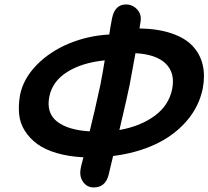

<svg xmlns="http://www.w3.org/2000/svg" viewBox="-20 -782 925 852"><path d="M396 49.8Q366.2 49.8 348.9 25.4Q331.5 1 337.9 -33.2Q338.9 -41 343.8 -59.3Q348.6 -77.6 350.1 -84Q283.7 -87.4 231.4 -102.8Q179.2 -118.2 145.3 -143.1Q111.3 -168 90.1 -201.7Q68.8 -235.4 64.9 -275.1Q61 -314.9 68.8 -359.9Q83.5 -433.1 142.8 -493.7Q202.1 -554.2 286.9 -589.1Q371.6 -624 464.8 -628.9Q469.2 -659.2 477.1 -700.2Q489.3 -762.2 539.1 -762.2Q567.9 -762.2 588.1 -740.7Q608.4 -719.2 604 -688Q603.5 -683.6 599.1 -655.8Q681.6 -654.3 741.7 -633.8Q801.8 -613.3 835 -577.6Q868.2 -542 879.4 -494.6Q890.6 -447.3 879.9 -390.1Q863.3 -307.6 806.6 -243.2Q750 -178.7 667 -140.6Q584 -102.5 481.9 -89.8Q477.1 -68.4 461.9 -5.9Q447.8 49.8 396 49.8ZM555.2 -404.8Q545.9 -357.9 509.8 -205.1Q603.5 -221.7 666.5 -268.1Q729.5 -314.5 744.1 -387.2Q757.8 -458 715.6 -499.5Q673.3 -541 581.1 -545.9Q581.1 -544.9 555.2 -404.8ZM199.2 -355Q184.1 -281.2 232.9 -242.9Q281.7 -204.6 377.9 -199.2Q397.9 -277.8 425.8 -407.2Q427.7 -417 434.8 -455.8Q441.9 -494.6 444.8 -514.2Q343.8 -503.9 278.6 -462.9Q213.4 -421.9 199.2 -355Z"/></svg>

Font: Shantell Sans Irregular
Style: Italic
Weight: 600
Italic angle: -11.31°
Designer: Stephen Nixon, Anya Danilova, Shantell Martin
Foundry: Arrow Type
Version: Version 1.006;[9816181b4]